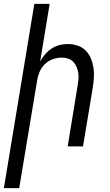

<svg xmlns="http://www.w3.org/2000/svg" viewBox="-48 -755 568 990"><path d="M-28 215 129 -735H208L159 -438Q170 -458 184.5 -475Q199 -492 218 -504.5Q237 -517 258.5 -522.5Q280 -528 301 -528Q327 -528 351.5 -520Q376 -512 393.5 -494.5Q411 -477 420.5 -454Q430 -431 434 -405.5Q438 -380 436 -353.5Q434 -327 430 -301L380 0H301L352 -312Q355 -329 356.5 -346Q358 -363 355.5 -379.5Q353 -396 346.5 -411Q340 -426 329 -437Q318 -448 302.5 -453Q287 -458 270 -458Q247 -458 223.5 -449.5Q200 -441 182.5 -423.5Q165 -406 155.5 -383Q146 -360 143 -337L51 215Z"/></svg>

Font: Iosevka Term Curly Oblique
Style: Regular
Weight: 400
Italic angle: -9°
Designer: Belleve Invis
Foundry: Belleve Invis
Version: Version 32.3.0